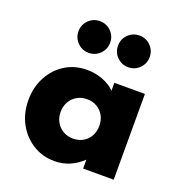

<svg xmlns="http://www.w3.org/2000/svg" viewBox="-145 -936 1020 1077"><g transform="rotate(20 365.0 -397.0)"><path d="M296.5 16Q226 16 168.5 -19.2Q111 -54.5 77 -116.2Q43 -178 43 -257Q43 -333.5 75.5 -394.8Q108 -456 165 -492Q222 -528 296.5 -528Q345 -528 388.8 -511.5Q432.5 -495 463 -465V-512H645.5V0H463V-53Q427 -19 385.2 -1.5Q343.5 16 296.5 16ZM351.5 -138.5Q385.5 -138.5 411.5 -153.8Q437.5 -169 452 -195.5Q466.5 -222 466.5 -256Q466.5 -290 451.8 -316.5Q437 -343 411 -358.2Q385 -373.5 351.5 -373.5Q318.5 -373.5 292.2 -358.2Q266 -343 250.8 -316.5Q235.5 -290 235.5 -256Q235.5 -222.5 250.5 -195.8Q265.5 -169 291.8 -153.8Q318 -138.5 351.5 -138.5ZM505.5 -620.5Q466 -620.5 438.5 -648.2Q411 -676 411 -715Q411 -754.5 438.5 -782Q466 -809.5 505.5 -809.5Q545 -809.5 572.5 -782Q600 -754.5 600 -715Q600 -676 572.5 -648.2Q545 -620.5 505.5 -620.5ZM269.5 -620.5Q230 -620.5 202.5 -648.2Q175 -676 175 -715Q175 -754.5 202.5 -782Q230 -809.5 269.5 -809.5Q309 -809.5 336.5 -782Q364 -754.5 364 -715Q364 -676 336.5 -648.2Q309 -620.5 269.5 -620.5Z"/></g></svg>

Font: Spartan Thin ExtraBold
Style: Regular
Weight: 800
Version: Version 1.004